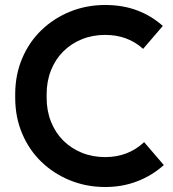

<svg xmlns="http://www.w3.org/2000/svg" viewBox="-20 -735 693 770"><path d="M402 15Q327 15 261.5 -11.5Q196 -38 146.5 -85.5Q97 -133 69 -199Q41 -265 41 -343V-357Q41 -435 69 -501Q97 -567 146.5 -614.5Q196 -662 261.5 -688.5Q327 -715 402 -715Q472 -715 529.5 -693.5Q587 -672 633 -631L554 -539Q492 -595 402 -595Q351 -595 308 -577.5Q265 -560 233.5 -528.5Q202 -497 184.5 -453Q167 -409 167 -357V-343Q167 -291 184.5 -247Q202 -203 233.5 -171.5Q265 -140 308 -122.5Q351 -105 402 -105Q494 -105 558 -165L637 -73Q590 -31 530.5 -8Q471 15 402 15Z"/></svg>

Font: SUSE SemiBold
Style: Regular
Weight: 600
Designer: Rene Bieder
Foundry: SUSE
Version: Version 1.000